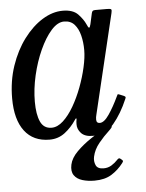

<svg xmlns="http://www.w3.org/2000/svg" viewBox="-54 -572 619 813"><g transform="rotate(-5 255.0 -165.0)"><path d="M474.5 -133.5Q449 -73.5 414 -31.8Q379 10 324 10Q290.5 10 274.8 -7Q259 -24 259.5 -45.5Q259.5 -52.5 260 -56.5Q260.5 -60.5 261.5 -65Q262 -70 260 -70Q258 -70 255 -65Q234 -33 205.8 -11.5Q177.5 10 141 10Q71.5 10 34.5 -38.8Q-2.5 -87.5 -2.5 -177.5Q-2.5 -251.5 19.2 -315.5Q41 -379.5 77 -427.5Q113 -475.5 156.2 -502.2Q199.5 -529 243 -529Q286.5 -529 307.8 -506.8Q329 -484.5 338.5 -463Q344.5 -448.5 348 -447.8Q351.5 -447 355 -461.5L365 -507Q366.5 -514 369.5 -517Q372.5 -520 380.5 -520H431Q446 -520 448.5 -516.5Q451 -513 448 -501L346.5 -76.5Q344 -67.5 344 -57.5Q344 -42 358.5 -42Q377 -42 398.2 -73.2Q419.5 -104.5 439.5 -147Q442.5 -153.5 443.8 -155.5Q445 -157.5 452 -154.5L469 -147.5Q475.5 -144.5 476.5 -142Q477.5 -139.5 474.5 -133.5ZM319.5 -355Q319.5 -388.5 312.2 -417.5Q305 -446.5 288.8 -464.8Q272.5 -483 245 -483Q217 -483 190 -452.5Q163 -422 140.8 -373Q118.5 -324 105.2 -266.5Q92 -209 92 -155Q92 -101.5 106 -70.5Q120 -39.5 153.5 -39.5Q178.5 -39.5 202.8 -61.8Q227 -84 248 -120.2Q269 -156.5 285 -199Q301 -241.5 310.2 -282.8Q319.5 -324 319.5 -355ZM315 199.5Q287 199.5 263.8 192.5Q240.5 185.5 228.8 168.8Q217 152 223 123.5Q229 95.5 255.5 69Q282 42.5 316.5 19.5Q351 -3.5 381.5 -21.5Q402 -34 406.5 -26.5Q409 -22.5 404.8 -17Q400.5 -11.5 393 -4.5Q371.5 15 349.8 41.5Q328 68 321.5 98.5Q317.5 117.5 324.8 134.2Q332 151 358 151Q376.5 151 391.5 141.8Q406.5 132.5 417.5 120.5Q426 110.5 432.5 117L438.5 122Q442.5 125.5 442 128Q441.5 130.5 437.5 136Q416.5 163.5 387.8 181.5Q359 199.5 315 199.5Z"/></g></svg>

Font: Besley* Narrow
Style: Italic
Weight: 400
Width: 4
Italic angle: -13°
Designer: Owen Earl
Foundry: indestructible type*
Version: Version 3.000; ttfautohint (v1.8.3)